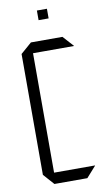

<svg xmlns="http://www.w3.org/2000/svg" viewBox="-95 -898 512 942"><g transform="rotate(-10 161.0 -426.5)"><path d="M97 0 49 -54V-55H309V-54L261 0ZM49 -55V-656L104 -704H105V-55ZM105 -650V-704H261L309 -651V-650ZM160 -805V-853H210V-805Z"/></g></svg>

Font: Foldit Thin Light
Style: Regular
Weight: 300
Version: Version 1.003